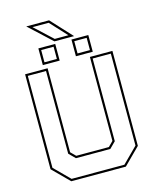

<svg xmlns="http://www.w3.org/2000/svg" viewBox="-140 -1073 944 1166"><g transform="rotate(-15 332.0 -489.5)"><path d="M160.5 0 57.5 -103V-700H199V-172L229.5 -141.5H434.5L465 -172V-700H606.5V-103L503.5 0ZM166 -13.5H498L593 -108.5V-686.5H478.5V-166.5L440 -128H224L185.5 -166.5V-686.5H71V-108.5ZM384 -726V-831H490V-726ZM176 -726V-831H282V-726ZM190 -740H268V-817H190ZM398 -740H476V-817H398ZM405 -847H281.5L139.5 -979H283ZM373 -861 277 -965H175L287 -861Z"/></g></svg>

Font: Tourney Thin Thin
Style: Regular
Weight: 250
Version: Version 1.015